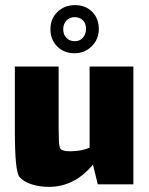

<svg xmlns="http://www.w3.org/2000/svg" viewBox="-20 -720 582 750"><path d="M501 -460V0H362L343 -77Q271 10 171 10Q135 10 103.5 0Q72 -10 56 -29Q47 -40 42.5 -84Q38 -128 38 -218V-460H209V-220Q209 -200 210 -173Q211 -146 216 -139Q223 -129 256 -129L272 -130Q300 -131 330 -143V-460ZM271 -512Q230 -512 203.5 -538.5Q177 -565 177 -606Q177 -647 204.5 -673.5Q232 -700 273 -700Q314 -700 340 -674Q366 -648 366 -606Q366 -567 338.5 -539.5Q311 -512 271 -512ZM271 -653Q252 -653 239.5 -639.5Q227 -626 227 -606Q227 -585 239.5 -572Q252 -559 273 -559Q292 -559 304 -573Q316 -587 316 -607Q316 -629 303.5 -641Q291 -653 271 -653Z"/></svg>

Font: Lalezar
Style: Regular
Weight: 400
Designer: Borna Izadpanah
Foundry: Borna Izadpanah
Version: Version 1.003